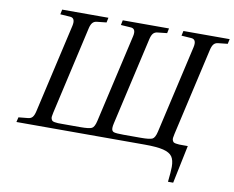

<svg xmlns="http://www.w3.org/2000/svg" viewBox="-91 -811 1363 1120"><g transform="rotate(10 590.5 -251.0)"><path d="M40 0 46.9 -28.8 102.1 -34.2Q120.1 -35.6 129.4 -47.1Q138.7 -58.6 144 -83L264.2 -608.9Q274.9 -656.7 242.2 -659.2L183.1 -663.1L189 -691.9H462.9L457 -663.1L401.9 -657.2Q384.3 -655.8 374.8 -644.5Q365.2 -633.3 359.9 -608.9L242.2 -90.8Q239.3 -76.7 238 -67.9Q236.8 -59.1 239.7 -52.5Q242.7 -45.9 246.1 -42.7Q249.5 -39.6 260 -37.6Q270.5 -35.6 280 -35.4Q289.6 -35.2 309.1 -35.2H411.1Q464.8 -35.2 480.2 -43.2Q495.6 -51.3 503.9 -87.9L623 -608.9Q626 -620.6 626 -630.9Q626 -657.7 601.1 -659.2L542 -663.1L547.9 -691.9H821.8L815.9 -663.1L761.2 -657.2Q743.7 -655.8 734.1 -644.5Q724.6 -633.3 719.2 -608.9L601.1 -90.8Q597.2 -74.7 597.2 -63Q597.2 -43.9 611.1 -39.6Q625 -35.2 668 -35.2H770Q823.7 -35.2 839.1 -43.2Q854.5 -51.3 862.8 -87.9L981.9 -608.9Q992.7 -656.7 960 -659.2L900.9 -663.1L907.2 -691.9H1181.2L1174.8 -663.1L1120.1 -657.2Q1102.5 -655.8 1093 -644.5Q1083.5 -633.3 1078.1 -608.9L960 -90.8Q957 -76.7 955.8 -67.9Q954.6 -59.1 957.5 -52.5Q960.4 -45.9 963.9 -42.7Q967.3 -39.6 977.8 -37.6Q988.3 -35.6 997.8 -35.4Q1007.3 -35.2 1026.9 -35.2H1048.8L1002 189.9H971.2Q978 128.4 978 101.1Q978 61 963.4 40Q948.7 19 910.6 9.5Q872.6 0 798.8 0Z"/></g></svg>

Font: Linguistics Pro
Style: Italic
Weight: 400
Italic angle: -12°
Designer: Stefan Peev, Context Ltd
Foundry: Stefan Peev, Context Ltd
Version: Version 001.000